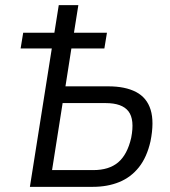

<svg xmlns="http://www.w3.org/2000/svg" viewBox="-20 -725 660 745"><path d="M96 0 181 -537H60L70 -598H191L208 -705H284L267 -598H395L385 -537H257L234 -390H400Q466 -390 508 -368Q550 -346 564.5 -299Q579 -252 564 -177Q550 -115 519 -76Q488 -37 442.5 -18.5Q397 0 340 0ZM182 -65H342Q403 -65 438.5 -95Q474 -125 489 -190Q503 -261 478.5 -293Q454 -325 390 -325H223Z"/></svg>

Font: Nunito Sans 10pt Condensed
Style: Italic
Weight: 400
Width: 3
Italic angle: -9°
Designer: Vernon Adams
Foundry: Vernon Adams
Version: Version 3.101;gftools[0.9.27]